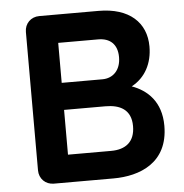

<svg xmlns="http://www.w3.org/2000/svg" viewBox="-51 -749 766 799"><g transform="rotate(-5 332.0 -350.0)"><path d="M391 0C501 0 621 -45 621 -200C621 -301 564 -352 500 -375C558 -406 588 -464 588 -534C588 -634 518 -700 390 -700H142C107 -700 81 -674 81 -639V-61C81 -26 107 0 142 0ZM384 -302C443 -302 491 -280 491 -210C491 -144 452 -115 391 -115H211V-302ZM378 -582C427 -582 458 -555 458 -501C458 -446 425 -415 381 -415H211V-582Z"/></g></svg>

Font: Hotpoint
Style: Bold
Weight: 700
Designer: Andrew Paglinawan, Luciano Perondi, Riccardo Olocco
Foundry: CAST Cooperativa Anonima Servizi Tipografici
Version: Version 1.000;PS 2.1;hotconv 16.6.51;makeotf.lib2.5.65220